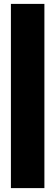

<svg xmlns="http://www.w3.org/2000/svg" viewBox="-20 -836 284 986"><path d="M208 130H36V-816H208Z"/></svg>

Font: Ulagadi Sans
Style: Bold
Weight: 700
Designer: Ninad Kale (Devanagari), Jonny Pinhorn (Latin)
Foundry: Indian Type Foundry
Version: Version 3.01;March 29, 2020;FontCreator 12.0.0.2522 64-bit; 